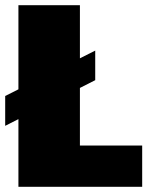

<svg xmlns="http://www.w3.org/2000/svg" viewBox="-20 -720 573 740"><path d="M236 -159H528V0H51V-700H288V-36ZM347 -525V-411L0 -235V-350Z"/></svg>

Font: Pathway Extreme SemiCondensed Black
Style: Regular
Weight: 900
Width: 4
Version: Version 1.001;gftools[0.9.26]